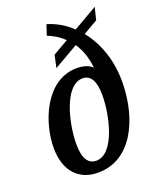

<svg xmlns="http://www.w3.org/2000/svg" viewBox="-143 -849 773 944"><g transform="rotate(-20 243.5 -376.5)"><path d="M207 10C381 10 465 -173 469 -358C472 -477 436 -579 376 -653L452 -697L468 -762L342 -689C306 -724 263 -749 216 -763L198 -709C231 -696 260 -678 283 -655L202 -608L188 -543L316 -617C341 -580 357 -535 362 -482C346 -499 317 -509 282 -509C117 -509 41 -310 41 -179C41 -55 108 11 207 10ZM217 -48C177 -48 152 -81 152 -158C152 -262 195 -452 291 -452C332 -452 355 -417 355 -341C355 -239 314 -48 217 -48Z"/></g></svg>

Font: Noto Serif Condensed Semi
Style: Italic
Weight: 600
Width: 3
Italic angle: -12°
Designer: Monotype Design Team
Foundry: Monotype Imaging Inc.
Version: Version 1.901